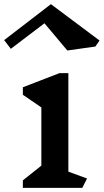

<svg xmlns="http://www.w3.org/2000/svg" viewBox="-57 -904 499 924"><path d="M339 0H53V-36L142 -107V-387L53 -448V-484L229 -552H272V-78L362 -45ZM402 -680 267 -661 157 -792 -5 -669 -37 -711 188 -884 422 -709Z"/></svg>

Font: Inknut Antiqua Medium
Style: Regular
Weight: 500
Designer: Claus Eggers Sørensen
Foundry: Claus Eggers Sørensen
Version: Version 1.003; ttfautohint (v1.8.2) -l 8 -r 50 -G 200 -x 14 